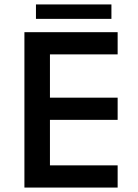

<svg xmlns="http://www.w3.org/2000/svg" viewBox="-20 -845 622 865"><path d="M90 -700V0H510V-100H205V-305H510V-405H205V-600H510V-700ZM142 -760H482V-825H142Z"/></svg>

Font: Goli Medium
Style: Regular
Weight: 500
Designer: jaikishan Patel
Foundry: MagicType
Version: Version 1.000;Glyphs 3.2 (3242)